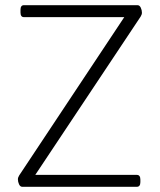

<svg xmlns="http://www.w3.org/2000/svg" viewBox="-20 -720 616 740"><path d="M66 0Q58 0 53.5 -9.5Q49 -19 49 -29Q49 -36 54 -44L459 -654H72Q59 -654 59 -672V-682Q59 -700 72 -700H510Q518 -700 522.5 -690.5Q527 -681 527 -671Q527 -664 522 -656L116 -46H507Q521 -46 521 -28V-18Q521 0 507 0Z"/></svg>

Font: Asap ExtraLight
Style: Regular
Weight: 200
Designer: Pablo Cosgaya
Foundry: Omnibus-Type
Version: Version 3.001; ttfautohint (v1.8.4.7-5d5b)